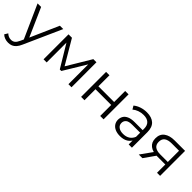

<svg xmlns="http://www.w3.org/2000/svg" viewBox="169 -1594 2856 2856"><g transform="rotate(45 1597.0 -165.5)"><path d="M110.3 198.7Q73.4 198.7 39.8 186.6Q6.2 174.6 -17.6 151L15 97.6Q34.8 117.3 58.7 127.6Q82.5 137.8 110.7 137.8Q146.4 137.8 171.9 118.5Q197.4 99.3 219.8 49.8L254.4 -26.8L262.3 -37.8L477.7 -525.5H548.3L285.2 63.2Q263.3 114.2 236.9 144.1Q210.4 173.9 179.2 186.3Q148.1 198.7 110.3 198.7ZM249.9 15 8.1 -525.5H82.6L295.8 -43.5Z M659.1 0V-525.5H731.1L969.1 -122.3H939.2L1180.9 -525.5H1246.6L1247.2 0H1182.3V-443.8L1195.1 -437.6L968.6 -64.1H936.6L709.1 -442.1L724.5 -444.9V0Z M1449.1 0V-525.5H1520.1V-293.2H1850.8V-525.5H1921.8V0H1850.8V-231.6H1520.1V0Z M2449.9 0V-115.6L2447 -135.5V-328.9Q2447 -396.3 2409.3 -432.2Q2371.5 -468.1 2297.8 -468.1Q2246.6 -468.1 2200.8 -451.3Q2155.1 -434.4 2122.8 -406.3L2091.2 -458.9Q2131.1 -492.7 2187.2 -511.5Q2243.3 -530.2 2304.7 -530.2Q2407.2 -530.2 2462.6 -479.4Q2518 -428.6 2518 -326V0ZM2268.7 4.7Q2209.6 4.7 2166.3 -14.4Q2123.1 -33.6 2099.9 -68.3Q2076.7 -103 2076.7 -147.7Q2076.7 -188.6 2096.2 -222.4Q2115.6 -256.2 2160.2 -276.8Q2204.7 -297.4 2279.9 -297.4H2460.9V-244.4H2282.3Q2205.7 -244.4 2176.4 -217.5Q2147.1 -190.5 2147.1 -150.4Q2147.1 -104.8 2182.2 -78Q2217.2 -51.1 2279.5 -51.1Q2340.3 -51.1 2383.5 -78.5Q2426.6 -106 2447 -157.6L2462.7 -108.9Q2442.8 -56.6 2393.5 -25.9Q2344.1 4.7 2268.7 4.7Z M3046 0V-189.2L3059.1 -174.4H2881.1Q2779.6 -174.4 2722.7 -218Q2665.8 -261.6 2665.8 -346Q2665.8 -436 2726.9 -480.7Q2788 -525.5 2889.7 -525.5H3110.8V0ZM2662 0 2806.4 -201.7H2880.4L2738.8 0ZM3046 -210.3V-483.9L3059.1 -463.4H2892.2Q2819 -463.4 2778.5 -435.2Q2738 -407 2738 -343.8Q2738 -227 2886.9 -227H3059.1Z"/></g></svg>

Font: Montserrat Thin
Style: Regular
Weight: 100
Designer: Julieta Ulanovsky
Foundry: Julieta Ulanovsky
Version: Version 9.000